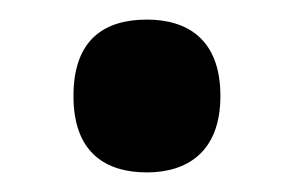

<svg xmlns="http://www.w3.org/2000/svg" viewBox="-20 -453 300 196"><path d="M130 -277C170 -277 205 -297 205 -355C205 -414 170 -433 130 -433C88 -433 55 -414 55 -355C55 -297 88 -277 130 -277Z"/></svg>

Font: Noto Serif Bengali ExtraCondensed ExtraBold
Style: Regular
Weight: 800
Width: 2
Designer: Juan Bruce, Universal Thirst, Indian Type Foundry and the Monotype Design Team.
Foundry: Monotype Imaging Inc.
Version: Version 2.003